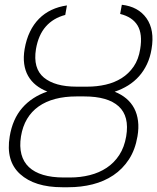

<svg xmlns="http://www.w3.org/2000/svg" viewBox="-20 -780 663 810"><path d="M21 -204.5Q33 -277.7 73.7 -324.6Q114.3 -371.4 179.7 -393.8Q152.3 -404.5 131.7 -421Q111.2 -437.5 98.5 -459.9Q85.9 -482.2 82 -510.5Q78.1 -538.7 83.8 -572.8Q90.9 -614 106.4 -646Q121.8 -677.9 144.7 -701Q167.6 -724.1 197.3 -738.1Q226.9 -752.1 262.4 -757.1L255.3 -717Q204.9 -703.8 173.5 -668.3Q142 -632.8 131.7 -572.8Q118.6 -491.5 165.1 -452.8Q211.6 -414.4 302.9 -414.4H348.4Q388.5 -414.4 425.8 -422.9Q463.1 -431.5 493.1 -450.3Q523.1 -469.1 543.9 -499.3Q564.6 -529.5 571.4 -572.8Q582 -636.4 560.4 -672.4Q538.7 -708.5 486.9 -721.2L494 -759.9Q563.2 -752.1 598 -703.1Q633.2 -653.4 619.3 -572.8Q613.6 -538 600.1 -509.4Q586.6 -480.8 566.8 -458.5Q546.9 -436.1 520.8 -419.7Q494.7 -403.4 463.8 -393.1Q492.2 -381.7 513 -364.2Q533.7 -346.6 546.2 -323Q558.6 -299.4 562.3 -269.7Q566.1 -240.1 560 -204.9Q550.4 -148.1 523.8 -107.4Q497.2 -66.8 458.3 -40.7Q419.4 -14.6 370.7 -2.3Q322.1 9.9 268.1 9.9H242.5Q126.1 9.9 64.6 -45.8Q3.6 -101.2 21 -204.5ZM248.9 -31.2H275.2Q319.2 -31.2 358.8 -41.2Q398.4 -51.1 430 -72.1Q461.6 -93 483.1 -125.9Q504.6 -158.7 512.4 -204.9Q526.6 -289.4 480.8 -331.3Q435 -373.2 335.2 -373.2H302.6Q253.2 -373.2 212.9 -362.6Q172.6 -351.9 142.8 -330.8Q112.9 -309.7 94.1 -278.1Q75.3 -246.4 68.5 -204.5Q61.8 -161.9 70.3 -129.4Q78.8 -96.9 101.9 -75.1Q125 -53.3 161.9 -42.3Q198.9 -31.2 248.9 -31.2Z"/></svg>

Font: Inter P Extra Light
Style: Italic
Weight: 200
Italic angle: 9.39999°
Designer: Rasmus Andersson
Foundry: rsms
Version: Version 3.018;git-588b23468